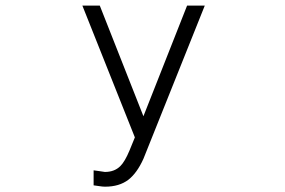

<svg xmlns="http://www.w3.org/2000/svg" viewBox="-20 -539 1040 700"><path d="M502.9 40 726.6 -518.6H662.1L502.9 -115.2L343.8 -518.6H280.3L471.7 -38.1L452.1 9.8Q435.5 49.8 418.9 66.4Q397.5 87.9 362.3 87.9L342.8 85L321.3 82V136.7Q333 138.7 341.8 139.6Q353.5 141.6 363.3 141.6Q415 141.6 448.2 116.2Q479.5 91.8 502.9 40Z"/></svg>

Font: DotumChe
Style: Regular
Weight: 400
Monospace: yes
Version: Version 2.21